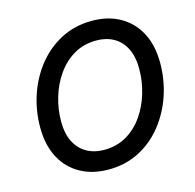

<svg xmlns="http://www.w3.org/2000/svg" viewBox="-108 -848 983 969"><g transform="rotate(-15 383.5 -363.5)"><path d="M343.3 9.8Q259.3 9.8 196.3 -25.4Q133.3 -60.5 98.4 -126.5Q63.5 -192.4 63.5 -284.7Q63.5 -372.1 90.8 -453.1Q118.2 -534.2 169.4 -598.1Q220.7 -662.1 292.7 -699.7Q364.7 -737.3 454.1 -737.3Q538.1 -737.3 600.6 -702.1Q663.1 -667 698 -601.3Q732.9 -535.6 732.9 -443.4Q732.9 -355.5 705.6 -274.4Q678.2 -193.4 627.2 -129.2Q576.2 -64.9 504.4 -27.6Q432.6 9.8 343.3 9.8ZM347.7 -91.8Q413.1 -91.8 464.4 -121.8Q515.6 -151.9 551 -202.6Q586.4 -253.4 604.7 -315.4Q623 -377.4 623 -441.4Q623 -505.4 601.3 -548.6Q579.6 -591.8 540.5 -613.8Q501.5 -635.7 450.2 -635.7Q384.3 -635.7 333 -605.7Q281.7 -575.7 246.1 -524.9Q210.4 -474.1 191.9 -412.4Q173.3 -350.6 173.3 -286.6Q173.3 -222.7 195.3 -179.4Q217.3 -136.2 256.6 -114Q295.9 -91.8 347.7 -91.8Z"/></g></svg>

Font: Inter Medium
Style: Italic
Weight: 500
Italic angle: -9.3988°
Designer: Rasmus Andersson
Foundry: rsms
Version: Version 4.001;git-66647c0bb